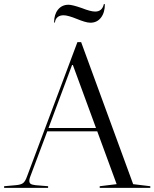

<svg xmlns="http://www.w3.org/2000/svg" viewBox="-55 -910 748 930"><path d="M673 -8V0H428V-8L510 -18L416 -274H174L91 -53Q87 -42 87 -35Q87 -24 93.5 -19.5Q100 -15 117 -13L178 -8V0H-35V-8L21 -13Q46 -15 56.5 -23Q67 -31 75 -53L320 -706H338L590 -18ZM410 -290 298 -595H294L180 -290ZM253 -836Q274 -836 318 -818Q335 -811 352.5 -805.5Q370 -800 383 -800Q415 -800 434 -824.5Q453 -849 453 -890H448Q440 -854 406 -854Q384 -854 341 -871Q295 -887 277 -887Q245 -887 226 -863.5Q207 -840 207 -801H211Q213 -818 224 -827Q235 -836 253 -836Z"/></svg>

Font: Libre Caslon Display
Style: Regular
Weight: 400
Designer: Pablo Impallari, Rodrigo Fuenzalida
Foundry: Pablo Impallari, Rodrigo Fuenzalida
Version: Version 1.100; ttfautohint (v1.6) -l 8 -r 50 -G 200 -x 14 -D